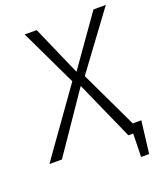

<svg xmlns="http://www.w3.org/2000/svg" viewBox="-180 -783 861 1010"><g transform="rotate(-20 250.5 -277.5)"><path d="M269 -409 464 -685H533L301 -371L453 -51H501L479 130H434L437 0H410L264 -328H262L38 0H-32L230 -368L79 -685H146L267 -409Z"/></g></svg>

Font: Glekhifnjqigglhiwekvrgaqftz
Style: Regular
Weight: 300
Italic angle: -8°
Designer: Carrois Corporate & Edenspiekermann
Foundry: Carrois Corporate GbR & Edenspiekermann AG
Version: Version 2.001